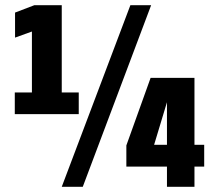

<svg xmlns="http://www.w3.org/2000/svg" viewBox="-20 -720 820 740"><path d="M37 -280V-363.5H103V-598.5L38 -575V-671.5L112.5 -700H218V-363.5H283.5V-280ZM218 0 482.5 -700H562.5L299 0ZM623.5 0V-78H467V-159.5L560.5 -420H729.5V-162H767V-78H729.5V0ZM574 -162H623.5V-326Z"/></svg>

Font: Trispace SemiCondensed
Style: Bold
Weight: 700
Width: 4
Designer: Tyler Finck
Foundry: Etcetera Type Company
Version: Version 1.210; ttfautohint (v1.8.3)